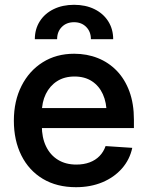

<svg xmlns="http://www.w3.org/2000/svg" viewBox="-20 -760 607 791"><path d="M293 11.2Q213.9 11.2 156.5 -23.2Q99.1 -57.6 68.1 -119.6Q37.1 -181.6 37.1 -262.7Q37.1 -343.8 68.6 -406Q100.1 -468.3 156 -503.4Q211.9 -538.6 285.6 -538.6Q337.9 -538.6 382.8 -520.8Q427.7 -502.9 461.2 -468.3Q494.6 -433.6 513.2 -383.1Q531.7 -332.5 531.7 -267.1V-232.4H90.3V-314.9H472.7L419.4 -291Q419.4 -337.4 403.8 -371.8Q388.2 -406.2 358.6 -425.5Q329.1 -444.8 287.1 -444.8Q245.1 -444.8 215.1 -425.5Q185.1 -406.2 168.7 -372.6Q152.3 -338.9 152.3 -295.4V-242.2Q152.3 -192.9 169.7 -157Q187 -121.1 218.8 -101.6Q250.5 -82 294.4 -82Q325.2 -82 349.4 -91.1Q373.5 -100.1 390.1 -117.2Q406.7 -134.3 415 -158.2L524.9 -150.9Q514.6 -102.5 482.4 -65.9Q450.2 -29.3 401.6 -9Q353 11.2 293 11.2ZM123.5 -598.6Q123.5 -640.1 144 -672.4Q164.6 -704.6 201.2 -722.4Q237.8 -740.2 285.2 -740.2Q332.5 -740.2 368.9 -722.4Q405.3 -704.6 425.8 -672.4Q446.3 -640.1 446.3 -598.6H354.5Q354.5 -629.4 335.2 -648.9Q315.9 -668.5 285.2 -668.5Q253.9 -668.5 234.6 -648.9Q215.3 -629.4 215.3 -598.6Z"/></svg>

Font: Inter Cardless Tabular Medium
Style: Regular
Weight: 500
Designer: Rasmus Andersson
Foundry: rsms
Version: Version 4.000;git-4fc901f